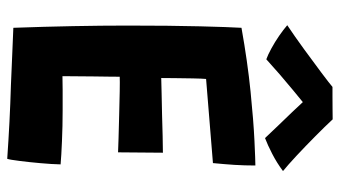

<svg xmlns="http://www.w3.org/2000/svg" viewBox="-220 -692 918 518"><g transform="rotate(90 239.0 -433.0)"><path d="M408.5 6.5Q358 3 309 0.5Q260 -2 209 -3.5Q171.5 -5 132 -6.8Q92.5 -8.5 55 -10Q52 -92.5 50.5 -170.5Q49 -248.5 49 -318Q49 -434 51 -513.2Q53 -592.5 55 -625.5Q147.5 -642 227 -650Q306.5 -658 359.8 -660.5Q413 -663 426.5 -663Q426.5 -633.5 424.8 -606.2Q423 -579 420 -548.5L193 -530Q192 -519 191.5 -494.2Q191 -469.5 190.8 -444.8Q190.5 -420 190.5 -409Q204.5 -409.5 231.2 -410Q258 -410.5 288.8 -411.2Q319.5 -412 347.2 -412.8Q375 -413.5 392 -413.5L391 -292.5Q382.5 -293 354 -293.8Q325.5 -294.5 290.5 -295.5Q255.5 -296.5 226.5 -297Q197.5 -297.5 187 -297Q187 -290 186.8 -270.2Q186.5 -250.5 186.2 -225.8Q186 -201 185.8 -178.2Q185.5 -155.5 185.5 -142.5Q193.5 -143 222 -143Q250.5 -143 278.5 -143Q320 -143 360.5 -141.2Q401 -139.5 423.5 -137.5Q423 -114 420.2 -83.2Q417.5 -52.5 414.2 -26.8Q411 -1 408.5 6.5ZM302 -871.5Q321 -851 347.8 -824.5Q374.5 -798 400.2 -774Q426 -750 441.5 -737.5Q419.5 -721 395.2 -708.5Q371 -696 352.5 -689Q337.5 -705 318.5 -724.8Q299.5 -744.5 282.2 -762.5Q265 -780.5 255.5 -791Q244 -781.5 223.5 -764.8Q203 -748 180.5 -728.5Q158 -709 140 -692.5Q128.5 -696.5 111 -706Q93.5 -715.5 76.5 -727.2Q59.5 -739 48 -749Q78 -769 113 -794.5Q148 -820 176.2 -841.2Q204.5 -862.5 214.5 -871Q222 -871 239.2 -871Q256.5 -871 274.5 -871.2Q292.5 -871.5 302 -871.5Z"/></g></svg>

Font: Grandstander SemiBold
Style: Regular
Weight: 600
Designer: Tyler Finck
Foundry: Etcetera Type Co
Version: Version 1.200; ttfautohint (v1.8.3)